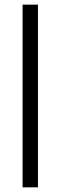

<svg xmlns="http://www.w3.org/2000/svg" viewBox="-20 -682 260 825"><path d="M77.1 -662.1H143.1V123H77.1Z"/></svg>

Font: PT Astra Serif
Style: Bold
Weight: 700
Designer: A.Korolkova, I. Chaeva
Foundry: ParaType Ltd
Version: Version 1.002